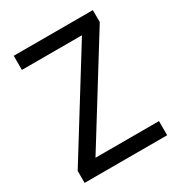

<svg xmlns="http://www.w3.org/2000/svg" viewBox="-170 -828 878 942"><g transform="rotate(-30 269.5 -357.0)"><path d="M502.9 -80.1H143.1L494.1 -646V-713.9H45.9V-633.8H386.2L35.2 -67.9V0H502.9Z"/></g></svg>

Font: Avrile Sans
Style: Regular
Weight: 400
Designer: Monotype Design Team, Google (font), Stefan Peev (BGR Cyrillic), Cristiano Sobral (main changes)
Foundry: The Avrile Sans Project Authors
Version: Version 3.110